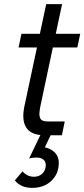

<svg xmlns="http://www.w3.org/2000/svg" viewBox="-20 -656 409 931"><path d="M101 -153 204 -636H281L176 -142Q174 -130 172.5 -121Q171 -112 171 -105Q171 -84 180 -75.5Q189 -67 213 -67H294L280 0H199Q144 0 118.5 -24Q93 -48 93 -94Q93 -106 95 -121Q97 -136 101 -153ZM70 -426 84 -492H369L355 -426ZM52 219 89 175Q112 201 145 201Q170 201 186 185Q202 169 202 144Q202 127 190 117.5Q178 108 157 108Q132 108 121 113L180 -10H230L190 74L170 56Q212 56 238.5 77Q265 98 265 133Q265 187 229 221Q193 255 136 255Q81 255 52 219Z"/></svg>

Font: Wix Madefor Text
Style: Italic
Weight: 400
Italic angle: -12°
Designer: Dalton Maag Ltd
Foundry: Dalton Maag Ltd
Version: Version 3.100